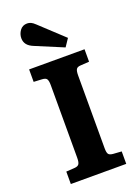

<svg xmlns="http://www.w3.org/2000/svg" viewBox="-175 -1027 805 1102"><g transform="rotate(-20 228.0 -476.0)"><path d="M58.5 0V-76L111.5 -79.5Q131 -81 137.7 -91.8Q144.5 -102.5 144.5 -130V-573.5Q144.5 -598 138.2 -609.2Q132 -620.5 108 -621.5L58.5 -624V-700H397V-624L343.5 -620.5Q324.5 -619.5 317.8 -609.2Q311 -599 311 -570V-126.5Q311 -101.5 317.3 -91.5Q323.5 -81.5 345.5 -79.5L397 -76V0ZM298.5 -747 130 -817.5Q102.5 -828.5 90 -844.8Q77.5 -861 77.5 -883Q77.5 -908.5 93.2 -930.3Q109 -952 137.5 -952Q148.5 -952 159.8 -947.3Q171 -942.5 185.5 -928.5L330 -794Z"/></g></svg>

Font: Literata Variable Black
Style: Regular
Weight: 900
Designer: Latin by Veronika Burian and Jose Scaglione. Greek by Irene Vlachou. Cyrillic by Vera Evstafieva.
Foundry: TypeTogether
Version: Version 3.021